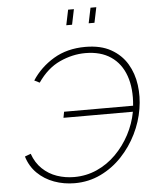

<svg xmlns="http://www.w3.org/2000/svg" viewBox="-61 -970 803 1025"><g transform="rotate(-5 341.0 -457.0)"><path d="M298 6Q240 6 188 -13Q136 -32 98.5 -69Q61 -106 45 -159L77 -171Q94 -122 128 -89.5Q162 -57 206 -42Q250 -27 298 -27Q363 -27 420 -52.5Q477 -78 522 -123Q567 -168 597.5 -225.5Q628 -283 640 -347H268L274 -379H644Q653 -471 629 -539Q605 -607 550.5 -644Q496 -681 414 -681Q345 -681 277 -650Q209 -619 158 -545L130 -559Q174 -627 246.5 -670.5Q319 -714 417 -714Q499 -714 554 -683Q609 -652 639.5 -601Q670 -550 678.5 -487Q687 -424 676 -359Q665 -291 633 -226Q601 -161 551.5 -108.5Q502 -56 437.5 -25Q373 6 298 6ZM326 -838 343 -920H374L357 -838ZM446 -838 463 -920H494L477 -838Z"/></g></svg>

Font: Raleway ExtraLight
Style: Italic
Weight: 200
Italic angle: -12°
Designer: Matt McInerney, Pablo Impallari, Rodrigo Fuenzalida
Foundry: Matt McInerney, Pablo Impallari, Rodrigo Fuenzalida
Version: Version 4.026